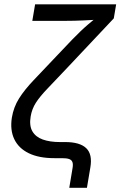

<svg xmlns="http://www.w3.org/2000/svg" viewBox="-20 -748 569 908"><path d="M307.6 140.1 323.2 46.4Q326.2 28.8 322.5 18.6Q318.8 8.3 307.1 4.2Q295.4 0 273.9 0H237.3Q164.1 0 116 -23.4Q67.9 -46.9 47.4 -90.1Q26.9 -133.3 36.1 -191.9Q44.4 -241.7 70.1 -282.5Q95.7 -323.2 139.2 -368.9Q182.6 -414.6 243.7 -479L320.8 -560.1Q341.8 -582 361.1 -600.3Q380.4 -618.7 398.2 -633.8Q416 -648.9 431.9 -661.9Q447.8 -674.8 461.9 -686L456.1 -656.7Q438 -654.8 417.2 -653.6Q396.5 -652.3 374.5 -651.4Q352.5 -650.4 331.3 -649.9Q310.1 -649.4 291 -649.4H132.8L146 -727.5H529.3L518.1 -661.1L298.3 -427.7Q241.7 -367.7 205.3 -329.8Q168.9 -292 149.9 -262.5Q130.9 -232.9 125 -197.3Q117.7 -153.3 133.3 -126.7Q148.9 -100.1 182.6 -88.1Q216.3 -76.2 263.2 -76.2H288.1Q357.9 -76.2 387.9 -47.1Q418 -18.1 407.2 44.4L391.1 140.1Z"/></svg>

Font: Inter 16pt
Style: Italic
Weight: 400
Italic angle: -9.3988°
Version: Version 4.001;git-66647c0bb